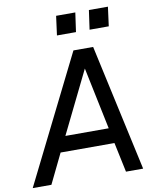

<svg xmlns="http://www.w3.org/2000/svg" viewBox="-128 -1037 901 1113"><g transform="rotate(-10 322.5 -480.0)"><path d="M-27 0 344 -745H460L623 0H522L485 -175H168L83 0ZM212 -265H467L391 -630ZM265 -847 280 -960H393L377 -847ZM457 -847 473 -960H585L570 -847Z"/></g></svg>

Font: Plus Jakarta Sans Medium
Style: Italic
Weight: 500
Italic angle: -8°
Designer: Gumpita Rahayu
Foundry: Tokotype
Version: Version 2.071; ttfautohint (v1.8.4.7-5d5b);gftools[0.9.29]